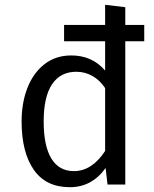

<svg xmlns="http://www.w3.org/2000/svg" viewBox="-20 -769 640 800"><path d="M581 -597H502V0H428L420 -69Q363 11 271 11Q171 11 120.5 -62Q70 -135 70 -263Q70 -342 95 -404.5Q120 -467 166.5 -502.5Q213 -538 277 -538Q364 -538 418 -475V-597H247V-665H418V-749L502 -739V-665H581ZM418 -402Q396 -435 365 -452.5Q334 -470 298 -470Q232 -470 197 -418Q162 -366 162 -263Q162 -161 194 -108.5Q226 -56 288 -56Q363 -56 418 -140Z"/></svg>

Font: FiraDG Mono
Style: Regular
Weight: 400
Designer: Carrois Corporate & Edenspiekermann AG
Foundry: Carrois Corporate GbR & Edenspiekermann AG
Version: Version 3.206